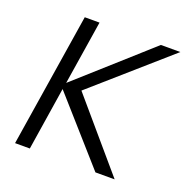

<svg xmlns="http://www.w3.org/2000/svg" viewBox="-107 -675 749 770"><g transform="rotate(20 267.5 -290.0)"><path d="M100 -5 142 -274 380 -5H462L215 -294L535 -575H452L147 -302L190 -575H127L37 -5Z"/></g></svg>

Font: Charger Pro
Style: LitNarObl
Weight: 300
Designer: Jasper
Foundry: Cannot Into Space Fonts
Version: Version 1.09